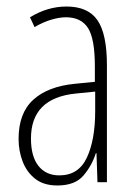

<svg xmlns="http://www.w3.org/2000/svg" viewBox="-20 -559 416 589"><path d="M184 -539Q250 -539 279 -497Q308 -455 308 -359V0H279L276 -89H274Q262 -51 236 -20.5Q210 10 156 10Q114 10 88 -10.5Q62 -31 49.5 -63.5Q37 -96 37 -133Q37 -212 82 -253Q127 -294 210 -302L271 -308V-356Q271 -440 250 -473Q229 -506 182 -506Q163 -506 138.5 -499Q114 -492 86 -476L72 -506Q126 -539 184 -539ZM212 -272Q75 -258 75 -134Q75 -79 98 -50Q121 -21 162 -21Q221 -21 246.5 -75.5Q272 -130 272 -218V-278Z"/></svg>

Font: Noto Sans Gujarati UI ExtraCondensed ExtraLight
Style: Regular
Weight: 200
Width: 2
Designer: Jelle Bosma - Monotype Design Team, Universal Thirst
Foundry: Monotype Imaging Inc.
Version: Version 2.106; ttfautohint (v1.8.4.7-5d5b)